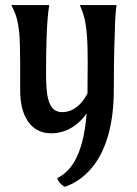

<svg xmlns="http://www.w3.org/2000/svg" viewBox="-20 -513 539 753"><path d="M204.6 185.5C207 197.8 221.7 214.4 234.4 219.7C309.6 193.8 426.3 107.9 426.3 -161.6C426.3 -222.7 427.2 -316.9 430.2 -381.3C431.2 -440.4 433.1 -460.9 437 -493.2H293C306.6 -460.9 314.9 -439.9 320.3 -381.3C326.2 -316.4 323.2 -222.7 323.2 -161.6V-147C303.2 -107.9 270.5 -73.2 223.6 -73.2C166.5 -73.2 160.6 -141.6 160.6 -229C160.6 -316.4 162.6 -435.5 173.3 -493.2H24.4C40.5 -460.9 49.8 -440.4 55.7 -381.3C60.1 -338.4 59.1 -212.9 59.1 -158.2C59.1 -57.1 101.1 9.8 180.7 9.8C242.2 9.8 289.1 -24.9 319.8 -67.9C305.7 112.3 248 163.6 204.6 185.5ZM341.8 -200.2 338.9 -188.5Z"/></svg>

Font: Amarante
Style: Regular
Weight: 400
Designer: Karolina Lach
Foundry: Sorkin Type Co.
Version: Version 1.001